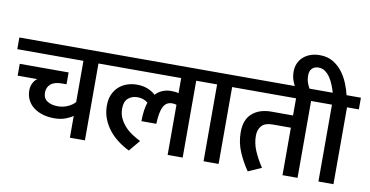

<svg xmlns="http://www.w3.org/2000/svg" viewBox="-93 -1111 2618 1358"><g transform="rotate(10 1216.5 -432.5)"><path d="M25 -368V-453H376V-368H343Q289 -368 262.5 -345Q236 -322 236 -284Q236 -243 265.5 -223.5Q295 -204 341 -204Q379 -204 412 -218.5Q445 -233 465 -256V-552H-10V-636H658V-552H573V0H465V-157Q448 -143 412.5 -129.5Q377 -116 331 -116Q286 -116 248 -127.5Q210 -139 182.5 -160Q155 -181 139.5 -211.5Q124 -242 124 -280Q124 -310 136.5 -333.5Q149 -357 166 -368Z M962 -339Q933 -365 887 -365Q847 -365 820 -341.5Q793 -318 793 -267Q793 -229 807.5 -198.5Q822 -168 845 -142.5Q868 -117 898 -97.5Q928 -78 958 -63L891 17Q850 -3 812.5 -31Q775 -59 746.5 -94.5Q718 -130 700.5 -174Q683 -218 683 -269Q683 -316 698.5 -350.5Q714 -385 740 -407.5Q766 -430 799 -441Q832 -452 868 -452Q948 -452 1002 -403Q1020 -424 1049.5 -437Q1079 -450 1113 -450Q1150 -450 1167 -443V-552H638V-636H1360V-552H1275V0H1167V-360Q1161 -362 1153.5 -363.5Q1146 -365 1135 -365Q1093 -365 1073 -326.5Q1053 -288 1050 -203H943Q943 -248 948.5 -283Q954 -318 962 -339Z M1425 -552H1340V-636H1618V-552H1533V0H1425Z M1861 -341Q1807 -341 1782.5 -314Q1758 -287 1758 -242Q1758 -188 1780 -136Q1802 -84 1840 -26L1745 16Q1705 -41 1676.5 -107.5Q1648 -174 1648 -249Q1648 -339 1699.5 -384Q1751 -429 1837 -429H1992V-552H1598V-636H2185V-552H2100V0H1992V-341Z M2250 -552H2165V-636H2241Q2233 -662 2222 -690Q2211 -718 2195.5 -741Q2180 -764 2159.5 -779Q2139 -794 2112 -794Q2082 -794 2065 -776.5Q2048 -759 2048 -726Q2048 -697 2057 -672Q2066 -647 2080 -626L2005 -583L1990 -601Q1970 -628 1956 -662.5Q1942 -697 1942 -735Q1942 -767 1953.5 -794Q1965 -821 1986.5 -840.5Q2008 -860 2038 -871Q2068 -882 2106 -882Q2161 -882 2201 -858Q2241 -834 2268.5 -797.5Q2296 -761 2313.5 -718Q2331 -675 2340 -636H2443V-552H2358V0H2250Z"/></g></svg>

Font: Ek Mukta SemiBold
Style: Regular
Weight: 600
Designer: Girish Dalvi and Yashodeep Gholap
Foundry: Ek Type
Version: Version 2.538;PS 1.002;hotconv 16.6.51;makeotf.lib2.5.65220;